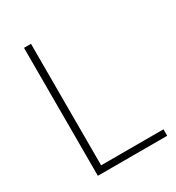

<svg xmlns="http://www.w3.org/2000/svg" viewBox="-172 -821 853 928"><g transform="rotate(-30 255.0 -357.0)"><path d="M102 0H489V-36H141V-714H102Z"/></g></svg>

Font: Noto Sans Cherokee ExtraLight
Style: Regular
Weight: 200
Designer: Monotype Design Team
Foundry: Monotype Imaging Inc.
Version: Version 2.001